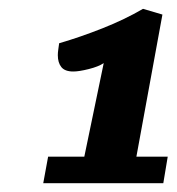

<svg xmlns="http://www.w3.org/2000/svg" viewBox="-20 -800 400 435"><path d="M78 -385 89 -445H171L215 -657Q203 -649 181 -643.5Q159 -638 146 -638Q127 -638 119 -648Q111 -658 111 -675Q111 -681 112 -687.5Q113 -694 114 -702Q162 -716 212.5 -736Q263 -756 304 -780L348 -767L289 -445H360L350 -385Z"/></svg>

Font: Sansita Swashed
Style: Bold
Weight: 700
Designer: Pablo Cosgaya
Foundry: Omnibus-Type
Version: Version 1.003; ttfautohint (v1.8.3)